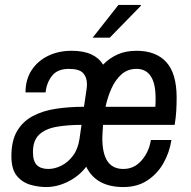

<svg xmlns="http://www.w3.org/2000/svg" viewBox="-20 -743 769 775"><path d="M166 12Q136 12 103.5 3Q71 -6 48.5 -32.5Q26 -59 26 -113Q26 -175 49 -214Q72 -253 112.5 -274.5Q153 -296 206 -304Q259 -312 319 -312L329 -380Q330 -386 330.5 -392Q331 -398 331 -403Q331 -431 315.5 -448Q300 -465 258 -465Q212 -465 190 -437Q168 -409 164 -370H83Q83 -422 107.5 -459.5Q132 -497 174 -517.5Q216 -538 269 -538Q317 -538 348.5 -523.5Q380 -509 396 -482Q421 -508 454 -523Q487 -538 531 -538Q610 -538 651.5 -492Q693 -446 693 -349Q693 -324 691.5 -296Q690 -268 685 -239H396Q395 -223 394 -209.5Q393 -196 393 -186Q393 -123 414 -92Q435 -61 478 -61Q522 -61 552 -96Q582 -131 589 -178H672Q664 -127 639.5 -84Q615 -41 574.5 -14.5Q534 12 478 12Q368 12 328 -70Q299 -32 255 -10Q211 12 166 12ZM175 -61Q201 -61 228 -74.5Q255 -88 275 -115Q295 -142 301 -183L309 -239Q252 -239 207.5 -231Q163 -223 138 -199.5Q113 -176 113 -129Q113 -92 129 -76.5Q145 -61 175 -61ZM406 -312H607Q608 -322 608 -331.5Q608 -341 608 -348Q608 -406 588.5 -435.5Q569 -465 531 -465Q495 -465 470 -442.5Q445 -420 429.5 -385Q414 -350 406 -312ZM354 -591 458 -723H548L549 -720L423 -591Z"/></svg>

Font: Archivo Narrow
Style: Italic
Weight: 400
Italic angle: -8°
Designer: Hector Gatti
Foundry: Omnibus-Type
Version: Version 3.002